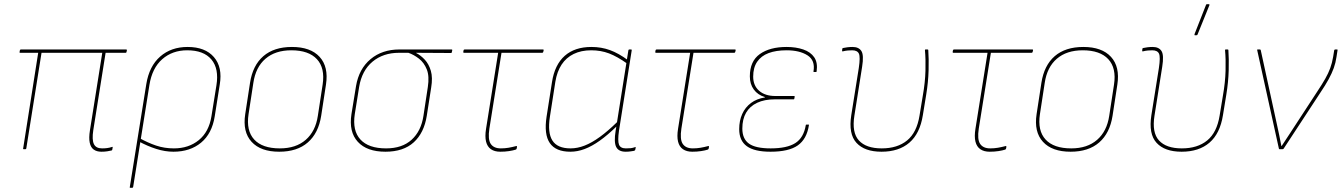

<svg xmlns="http://www.w3.org/2000/svg" viewBox="-20 -715 6429 920"><path d="M466 12Q444 12 429.5 2Q415 -8 410 -31Q405 -54 411 -91L470 -462H179L106 -4Q105 0 102 0H94Q93 0 91.5 -0.5Q90 -1 91 -4L163 -462H77Q76 -462 74.5 -462.5Q73 -463 74 -467L75 -473Q76 -478 80 -478H584Q589 -478 588 -474L586 -465Q585 -462 582 -462H486L427 -91Q420 -45 430 -24.5Q440 -4 469 -4Q482 -4 493.5 -5.5Q505 -7 517 -11Q520 -13 520 -9L518 2Q518 4 515 6Q506 8 494 10Q482 12 466 12Z M605 185Q604 185 602.5 184.5Q601 184 602 181L681 -312Q695 -398 747.5 -444Q800 -490 879 -490Q963 -490 1005 -441.5Q1047 -393 1033 -310L1009 -158Q996 -75 943.5 -31.5Q891 12 811 12Q771 12 728.5 -1.5Q686 -15 644 -38L647 -54Q688 -31 728 -17.5Q768 -4 813 -4Q884 -4 932.5 -43.5Q981 -83 993 -157L1017 -306Q1030 -386 993 -430Q956 -474 877 -474Q806 -474 757.5 -431.5Q709 -389 696 -308L618 181Q617 185 613 185Z M1318 12Q1229 12 1185.5 -35.5Q1142 -83 1155 -168L1178 -318Q1191 -402 1242 -446Q1293 -490 1379 -490Q1468 -490 1511.5 -442.5Q1555 -395 1542 -310L1519 -160Q1506 -77 1455 -32.5Q1404 12 1318 12ZM1321 -4Q1398 -4 1445 -45Q1492 -86 1503 -160L1526 -310Q1538 -389 1498.5 -431.5Q1459 -474 1376 -474Q1299 -474 1252 -433.5Q1205 -393 1194 -318L1171 -168Q1159 -89 1198 -46.5Q1237 -4 1321 -4Z M1827 12Q1738 12 1694.5 -35.5Q1651 -83 1664 -168L1686 -303Q1700 -385 1755.5 -431.5Q1811 -478 1894 -478H2144Q2148 -478 2147 -474L2145 -465Q2144 -462 2143.5 -461.5Q2143 -461 2141 -461L1974 -462V-461Q1996 -450 2015.5 -429Q2035 -408 2044.5 -375.5Q2054 -343 2046 -295L2025 -160Q2012 -78 1962.5 -33Q1913 12 1827 12ZM1830 -4Q1907 -4 1952.5 -45.5Q1998 -87 2009 -160L2030 -298Q2038 -350 2025 -382.5Q2012 -415 1987.5 -434Q1963 -453 1937 -462H1892Q1816 -462 1765 -419.5Q1714 -377 1701 -299L1680 -168Q1668 -89 1707 -46.5Q1746 -4 1830 -4Z M2377 12Q2350 12 2332.5 0Q2315 -12 2309 -36.5Q2303 -61 2309 -98L2367 -462H2203Q2199 -462 2200 -467L2201 -473Q2202 -478 2206 -478H2582Q2586 -478 2585 -474L2583 -466Q2582 -462 2578 -462H2383L2325 -99Q2317 -47 2331.5 -25.5Q2346 -4 2380 -4Q2399 -4 2416.5 -7Q2434 -10 2453 -15Q2458 -17 2457 -10L2456 -4Q2455 1 2451 2Q2439 6 2419.5 9Q2400 12 2377 12Z M2713 12Q2643 12 2614.5 -29.5Q2586 -71 2599 -156L2625 -322Q2638 -405 2686 -447.5Q2734 -490 2814 -490Q2861 -490 2902.5 -475Q2944 -460 2990 -426L2987 -409Q2938 -444 2898.5 -459Q2859 -474 2813 -474Q2765 -474 2729 -456.5Q2693 -439 2671 -405.5Q2649 -372 2641 -323L2615 -156Q2603 -79 2627 -41.5Q2651 -4 2714 -4Q2747 -4 2781.5 -17.5Q2816 -31 2854.5 -59Q2893 -87 2937 -130L2934 -109Q2892 -68 2854 -41Q2816 -14 2781.5 -1Q2747 12 2713 12ZM2978 12Q2944 12 2932.5 -11Q2921 -34 2930 -89L2934 -113L2935 -120L2982 -417L2983 -424L2991 -474Q2992 -477 2993.5 -477.5Q2995 -478 2996 -478H3004Q3008 -478 3007 -474L2946 -89Q2939 -40 2946 -22Q2953 -4 2979 -4Q2993 -4 3002.5 -5Q3012 -6 3023 -10Q3027 -12 3026 -7L3024 2Q3023 7 3017 8Q3010 9 3000.5 10.5Q2991 12 2978 12Z M3297 12Q3270 12 3252.5 0Q3235 -12 3229 -36.5Q3223 -61 3229 -98L3287 -462H3123Q3119 -462 3120 -467L3121 -473Q3122 -478 3126 -478H3502Q3506 -478 3505 -474L3503 -466Q3502 -462 3498 -462H3303L3245 -99Q3237 -47 3251.5 -25.5Q3266 -4 3300 -4Q3319 -4 3336.5 -7Q3354 -10 3373 -15Q3378 -17 3377 -10L3376 -4Q3375 1 3371 2Q3359 6 3339.5 9Q3320 12 3297 12Z M3672 12Q3595 12 3558.5 -14.5Q3522 -41 3522 -96Q3522 -137 3536.5 -169Q3551 -201 3578.5 -221.5Q3606 -242 3645 -248V-250Q3611 -260 3592 -286Q3573 -312 3573 -349Q3573 -422 3621 -456Q3669 -490 3749 -490Q3794 -490 3829 -478Q3864 -466 3881.5 -440.5Q3899 -415 3893 -373Q3893 -370 3890 -370H3880Q3877 -370 3878 -373Q3887 -426 3849 -450Q3811 -474 3749 -474Q3698 -474 3662.5 -460.5Q3627 -447 3608 -419Q3589 -391 3589 -348Q3589 -305 3617.5 -280Q3646 -255 3695 -255H3785Q3788 -255 3788 -252L3786 -242Q3786 -239 3783 -239H3693Q3643 -239 3608 -222.5Q3573 -206 3555 -175Q3537 -144 3537 -99Q3537 -50 3568.5 -27Q3600 -4 3673 -4Q3751 -4 3791 -29.5Q3831 -55 3841 -115Q3841 -118 3844 -118H3854Q3858 -118 3856 -115Q3846 -49 3803 -18.5Q3760 12 3672 12Z M4204 12Q4123 12 4084 -30.5Q4045 -73 4059 -163L4095 -389Q4103 -442 4095.5 -458Q4088 -474 4063 -474Q4053 -474 4042 -473Q4031 -472 4019 -469Q4017 -468 4016 -469Q4015 -470 4015 -472L4016 -481Q4016 -483 4017 -483.5Q4018 -484 4020 -485Q4028 -487 4040.5 -488.5Q4053 -490 4065 -490Q4095 -490 4107.5 -470.5Q4120 -451 4111 -395L4074 -161Q4061 -80 4095.5 -42Q4130 -4 4205 -4Q4280 -4 4326.5 -42Q4373 -80 4386 -161L4402 -258Q4413 -320 4414.5 -376Q4416 -432 4412 -475Q4412 -478 4415 -478H4424Q4428 -478 4428 -475Q4431 -434 4429.5 -378Q4428 -322 4418 -261L4402 -163Q4388 -75 4337.5 -31.5Q4287 12 4204 12Z M4722 12Q4695 12 4677.5 0Q4660 -12 4654 -36.5Q4648 -61 4654 -98L4712 -462H4548Q4544 -462 4545 -467L4546 -473Q4547 -478 4551 -478H4927Q4931 -478 4930 -474L4928 -466Q4927 -462 4923 -462H4728L4670 -99Q4662 -47 4676.5 -25.5Q4691 -4 4725 -4Q4744 -4 4761.5 -7Q4779 -10 4798 -15Q4803 -17 4802 -10L4801 -4Q4800 1 4796 2Q4784 6 4764.5 9Q4745 12 4722 12Z M5110 12Q5021 12 4977.5 -35.5Q4934 -83 4947 -168L4970 -318Q4983 -402 5034 -446Q5085 -490 5171 -490Q5260 -490 5303.5 -442.5Q5347 -395 5334 -310L5311 -160Q5298 -77 5247 -32.5Q5196 12 5110 12ZM5113 -4Q5190 -4 5237 -45Q5284 -86 5295 -160L5318 -310Q5330 -389 5290.5 -431.5Q5251 -474 5168 -474Q5091 -474 5044 -433.5Q4997 -393 4986 -318L4963 -168Q4951 -89 4990 -46.5Q5029 -4 5113 -4Z M5642 12Q5561 12 5522 -30.5Q5483 -73 5497 -163L5533 -389Q5541 -442 5533.5 -458Q5526 -474 5501 -474Q5491 -474 5480 -473Q5469 -472 5457 -469Q5455 -468 5454 -469Q5453 -470 5453 -472L5454 -481Q5454 -483 5455 -483.5Q5456 -484 5458 -485Q5466 -487 5478.5 -488.5Q5491 -490 5503 -490Q5533 -490 5545.5 -470.5Q5558 -451 5549 -395L5512 -161Q5499 -80 5533.5 -42Q5568 -4 5643 -4Q5718 -4 5764.5 -42Q5811 -80 5824 -161L5840 -258Q5851 -320 5852.5 -376Q5854 -432 5850 -475Q5850 -478 5853 -478H5862Q5866 -478 5866 -475Q5869 -434 5867.5 -378Q5866 -322 5856 -261L5840 -163Q5826 -75 5775.5 -31.5Q5725 12 5642 12ZM5706 -546Q5704 -546 5703.5 -547.5Q5703 -549 5704 -552L5759 -692Q5760 -694 5761 -694.5Q5762 -695 5764 -695H5772Q5774 -695 5775 -693.5Q5776 -692 5775 -690L5718 -549Q5717 -546 5712 -546Z M6111 0Q6109 0 6108 -3L6004 -475Q6003 -477 6004.5 -477.5Q6006 -478 6008 -478H6017Q6020 -478 6021 -475L6097 -126Q6103 -98 6109 -70.5Q6115 -43 6120 -15H6121Q6141 -45 6159.5 -73.5Q6178 -102 6197 -131L6291 -275Q6315 -311 6330 -337.5Q6345 -364 6354 -388.5Q6363 -413 6368 -443L6373 -474Q6374 -478 6378 -478H6385Q6387 -478 6388.5 -477.5Q6390 -477 6389 -474L6384 -442Q6380 -414 6371 -389Q6362 -364 6346.5 -335.5Q6331 -307 6306 -270L6131 -3Q6129 0 6125 0Z"/></svg>

Font: Sofia Sans Hairline
Style: Italic
Weight: 1
Italic angle: -9°
Designer: Botio Nikoltchev, Ani Petrova
Foundry: lettersoup
Version: Version 4.102